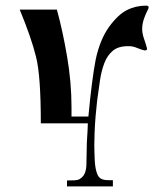

<svg xmlns="http://www.w3.org/2000/svg" viewBox="-20 -662 568 682"><path d="M315 -148Q315 -126 316.5 -93Q318 -60 327 -40Q334 -27 347 -24Q354 -22 367 -22Q370 -22 373.5 -22Q377 -22 381 -22V0H218V-21Q233 -21 244.5 -21.5Q256 -22 263 -26Q279 -36 283 -52Q287 -63 287 -82Q287 -101 288 -131Q288 -154 289.5 -173Q291 -192 292 -224H125Q125 -394 108 -460Q100 -493 85.5 -535Q71 -577 50 -628H182Q193 -588 202 -546Q211 -504 218 -463Q226 -417 230 -371Q234 -325 234 -281V-248H294Q300 -313 306.5 -364Q313 -415 320 -451Q335 -521 367 -566Q399 -610 430.5 -626Q462 -642 499 -642Q508 -642 508 -636Q508 -631 503 -623Q499 -616 492 -597Q485 -578 485 -559Q485 -543 491.5 -524.5Q498 -506 502 -491Q504 -482 493 -483Q483 -485 467.5 -491.5Q452 -498 439 -498H434Q400 -498 380.5 -481.5Q361 -465 350.5 -437.5Q340 -410 335 -375.5Q330 -341 325 -304Q322 -279 319.5 -248.5Q317 -218 316 -191Q315 -164 315 -148Z"/></svg>

Font: Pochaevsk
Style: Regular
Weight: 400
Version: Version 1.210; ttfautohint (v1.8.4.7-5d5b)